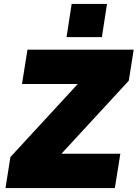

<svg xmlns="http://www.w3.org/2000/svg" viewBox="-20 -958 701 978"><path d="M8 0 33 -158 376 -530H92L120 -705H661L636 -547L293 -175H593L565 0ZM319 -769 345 -938H525L499 -769Z"/></svg>

Font: Mulish ExtraBlack
Style: Italic
Weight: 1000
Italic angle: -9°
Designer: Vernon Adams
Foundry: Vernon Adams
Version: Version 3.603; ttfautohint (v1.8.3)